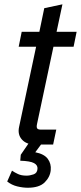

<svg xmlns="http://www.w3.org/2000/svg" viewBox="-20 -676 378 898"><path d="M143.1 0Q103.5 0 82.5 -23.4Q61.5 -46.9 69.3 -82.5L148.9 -457.5H67.4L81.5 -527.3H164.1L187 -637.7L272 -655.8L244.6 -527.3H338.4L324.2 -457.5H230L153.3 -96.7Q149.9 -81.5 153.8 -75.7Q157.7 -69.8 170.9 -69.8H243.2L228.5 0ZM109.9 202.1Q86.9 202.1 60.8 195.8Q34.7 189.5 13.7 172.9L36.1 122.1Q47.9 130.4 64 137.9Q80.1 145.5 104 145.5Q119.6 145.5 136.7 139.6Q153.8 133.8 155.3 114.3Q157.2 96.7 139.2 86.9Q121.1 77.1 74.7 75.7L77.1 47.9L124 -20.5H180.2L179.2 -9.8L145 36.1Q187 44.4 203.6 67.1Q220.2 89.8 217.3 119.6Q214.4 151.9 189 177Q163.6 202.1 109.9 202.1Z"/></svg>

Font: Schibsted Grotesk
Style: Italic
Weight: 400
Italic angle: -12°
Designer: Bakken & Baeck AS, Henrik Kongsvoll
Foundry: Schibsted ASA
Version: Version 1.100; ttfautohint (v1.8.4.7-5d5b);gftools[0.9.25]